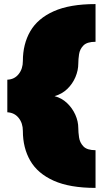

<svg xmlns="http://www.w3.org/2000/svg" viewBox="-20 -857 550 947"><path d="M92.8 -210.9Q92.8 -249.5 72 -275.4Q51.3 -301.3 16.1 -303.2V-463.9Q51.3 -465.3 72 -491.5Q92.8 -517.6 92.8 -556.2Q92.8 -639.6 129.4 -702.9Q166 -766.1 245.1 -801.5Q324.2 -836.9 451.2 -836.9V-650.9Q409.2 -650.9 391.4 -632.6Q373.5 -614.3 369.9 -589.1Q366.2 -564 366.2 -543.9Q366.2 -510.3 352.1 -476.8Q337.9 -443.4 311.8 -418.2Q285.6 -393.1 249 -382.8Q284.7 -373.5 310.8 -348.6Q336.9 -323.7 351.6 -291Q366.2 -258.3 366.2 -224.6Q366.2 -205.1 369.9 -179.4Q373.5 -153.8 391.4 -135Q409.2 -116.2 451.2 -116.2V69.8Q324.2 69.8 245.1 34.4Q166 -1 129.4 -64.2Q92.8 -127.4 92.8 -210.9Z"/></svg>

Font: Rammetto One
Style: Regular
Weight: 400
Designer: Vernon Adams
Foundry: Vernon Adams
Version: Version 1.100; ttfautohint (v1.8.4.7-5d5b)